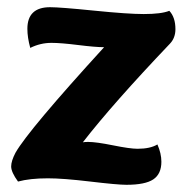

<svg xmlns="http://www.w3.org/2000/svg" viewBox="-20 -503 512 533"><path d="M119 -483Q147 -483 241 -473.5Q335 -464 379 -464Q428 -464 450 -473Q467 -455 467 -422Q467 -398 452 -382Q293 -215 210 -108Q215 -109 225 -109Q247 -109 294 -99.5Q341 -90 362 -90Q397 -90 417 -102Q428 -77 428 -54Q428 -20 405.5 -5Q383 10 331 10Q306 10 230.5 1Q155 -8 113 -8Q63 -8 30 1Q11 -25 11 -41Q11 -56 23 -79Q59 -142 269 -372Q245 -372 197 -378Q149 -384 123 -384Q92 -384 64 -370Q56 -399 56 -423Q56 -483 119 -483Z"/></svg>

Font: Overlock Black
Style: Italic
Weight: 900
Designer: Dario Muhafara
Foundry: Dario Manuel Muhafara
Version: Version 1.002